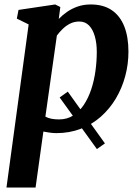

<svg xmlns="http://www.w3.org/2000/svg" viewBox="-20 -587 630 861"><path d="M450.5 56 414.5 81.5 247.5 -150 284 -176ZM9 254 108.5 -477.5 55.5 -503.5 63 -542.5 227.5 -567 250.5 -555.5 243.5 -502Q259.5 -519 280.8 -533.8Q302 -548.5 328.5 -557.8Q355 -567 387 -567Q443.5 -567 481 -541.5Q518.5 -516 537.2 -468.8Q556 -421.5 556 -355.5Q556 -299 541.5 -245.2Q527 -191.5 499.5 -145.2Q472 -99 432.5 -64Q393 -29 342.5 -9.5Q292 10 232.5 10Q218.5 10 203.5 7.8Q188.5 5.5 174.5 3L139.5 254ZM183.5 -64Q196.5 -57 211.8 -54.2Q227 -51.5 245 -51.5Q281 -51.5 308.5 -69.2Q336 -87 356 -117Q376 -147 389 -186Q402 -225 408 -268.5Q414 -312 414 -354.5Q414 -393.5 405.2 -424.2Q396.5 -455 379.2 -472.8Q362 -490.5 335.5 -490.5Q313 -490.5 294.2 -481Q275.5 -471.5 260.8 -457Q246 -442.5 235 -427.5Z"/></svg>

Font: Merriweather 20pt
Style: Bold Italic
Weight: 700
Italic angle: -7.8°
Version: Version 2.101